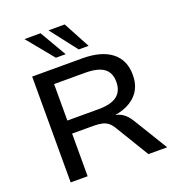

<svg xmlns="http://www.w3.org/2000/svg" viewBox="-163 -1072 1104 1202"><g transform="rotate(-20 388.5 -471.0)"><path d="M101 0V-705H434Q561 -705 629 -652Q697 -599 697 -500Q697 -437 668.5 -393Q640 -349 586.5 -324Q533 -299 458 -296L466 -304L489 -303Q526 -301 554.5 -282.5Q583 -264 607 -224L744 0H619L486 -219Q471 -245 454 -259Q437 -273 413.5 -278.5Q390 -284 355 -284H214V0ZM214 -371H422Q506 -371 545.5 -402Q585 -433 585 -494Q585 -556 545 -585Q505 -614 420 -614H214ZM433 -765 296 -942H404L499 -765ZM281 -765 136 -942H243L346 -765Z"/></g></svg>

Font: Nunito Sans 10pt SemiExpanded SemiBold
Style: Regular
Weight: 600
Width: 6
Designer: Vernon Adams
Foundry: Vernon Adams
Version: Version 3.101;gftools[0.9.27]